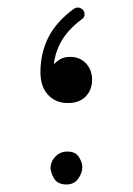

<svg xmlns="http://www.w3.org/2000/svg" viewBox="-20 -489 354 510"><path d="M160.6 -215.3Q127.4 -215.3 107.4 -237.3Q87.4 -259.3 87.4 -297.4Q87.4 -348.1 108.6 -389.9Q129.9 -431.6 175.8 -465.3Q184.1 -470.7 191.4 -468.3Q198.7 -465.8 202.1 -460.4Q205.6 -454.6 204.3 -447.8Q203.1 -440.9 195.3 -436.5Q160.6 -409.7 143.8 -380.9Q127 -352.1 123 -317.9Q130.4 -326.2 140.6 -332Q150.9 -337.9 166 -337.9Q192.4 -337.9 208.5 -320.6Q224.6 -303.2 224.6 -277.3Q224.6 -250.5 207.8 -232.9Q190.9 -215.3 160.6 -215.3ZM114.3 -42.5Q114.3 -59.6 127 -73Q139.6 -86.4 159.2 -86.4Q180.7 -86.4 189.7 -71.8Q198.7 -57.1 198.7 -45.9Q198.7 -29.3 187.7 -14.2Q176.8 1 156.7 1Q132.8 1 123.5 -15.1Q114.3 -31.2 114.3 -42.5Z"/></svg>

Font: Mikhak-FD Light
Style: Regular
Weight: 300
Designer: Amin Abedi
Version: Version 3.2